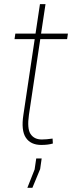

<svg xmlns="http://www.w3.org/2000/svg" viewBox="-20 -691 349 929"><path d="M182.1 -16.1Q203.6 -16.1 234.4 -20.5L235.8 3.4Q212.9 10.3 179.7 10.3Q128.4 10.3 105 -24.9Q81.5 -60.1 93.3 -136.2L147.9 -501.5H50.3L54.2 -528.3H151.9L173.3 -670.9H200.2L178.7 -528.3H308.6L304.7 -501.5H174.8L120.1 -136.2Q110.4 -68.8 127.9 -42.5Q145.5 -16.1 182.1 -16.1ZM174.3 127 136.7 217.8H112.3L147.5 128.9L155.3 75.7H181.6Z"/></svg>

Font: Roboto-ThinItalic
Style: Italic
Weight: 250
Italic angle: -12°
Designer: Google
Version: Version 1.100141; 2013; ttfautohint (v0.94.14-c901) -l 8 -r 